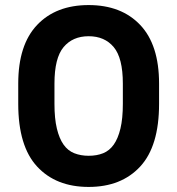

<svg xmlns="http://www.w3.org/2000/svg" viewBox="-20 -729 700 758"><path d="M330 9Q201 9 126.5 -71.5Q52 -152 52 -319V-399Q52 -552 126.5 -630.5Q201 -709 330 -709Q459 -709 533.5 -630.5Q608 -552 608 -399V-319Q608 -152 533.5 -71.5Q459 9 330 9ZM330 -114Q362 -114 387 -124Q412 -134 429 -158Q446 -182 455.5 -221.5Q465 -261 465 -319V-399Q465 -500 429 -543Q393 -586 330 -586Q267 -586 231 -543Q195 -500 195 -399V-319Q195 -261 204.5 -221.5Q214 -182 231 -158Q248 -134 273.5 -124Q299 -114 330 -114Z"/></svg>

Font: Golos UI VF
Style: Regular
Weight: 400
Designer: A.Korolkova, Vitaly Kuzmin
Foundry: ParaType Ltd
Version: Version 2.000